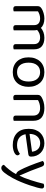

<svg xmlns="http://www.w3.org/2000/svg" viewBox="1109 -1624 705 2963"><g transform="rotate(90 1461.5 -142.5)"><path d="M661 -314Q661 -363 633 -386Q605 -409 558 -409Q493 -409 442 -363Q448 -343 448 -320V-2Q443 0 432.5 2.5Q422 5 411 5Q368 5 368 -31V-314Q368 -363 340 -386Q312 -409 264 -409Q232 -409 203.5 -399Q175 -389 155 -376V-2Q150 0 140 2.5Q130 5 118 5Q75 5 75 -31V-372Q75 -392 83.5 -405.5Q92 -419 113 -433Q140 -450 181.5 -462.5Q223 -475 265 -475Q314 -475 352 -460.5Q390 -446 410 -421Q436 -444 475 -459.5Q514 -475 564 -475Q645 -475 693 -436.5Q741 -398 741 -318V-2Q736 0 725.5 2.5Q715 5 704 5Q661 5 661 -31V-314Z M1320 -231Q1320 -175 1304 -130Q1288 -85 1258.5 -53Q1229 -21 1187 -4Q1145 13 1093 13Q1041 13 999 -4Q957 -21 927 -53Q897 -85 881 -130Q865 -175 865 -231Q865 -287 881.5 -332Q898 -377 928 -409Q958 -441 1000 -458Q1042 -475 1093 -475Q1144 -475 1186 -458Q1228 -441 1257.5 -409Q1287 -377 1303.5 -332Q1320 -287 1320 -231ZM1093 -409Q1025 -409 986 -362Q947 -315 947 -231Q947 -146 985.5 -99.5Q1024 -53 1093 -53Q1162 -53 1200 -100Q1238 -147 1238 -231Q1238 -315 1199.5 -362Q1161 -409 1093 -409Z M1764 -301Q1764 -357 1732.5 -383Q1701 -409 1648 -409Q1608 -409 1577 -399Q1546 -389 1524 -376V-2Q1519 0 1509 2.5Q1499 5 1487 5Q1444 5 1444 -31V-372Q1444 -393 1452.5 -406.5Q1461 -420 1482 -433Q1508 -449 1551 -462Q1594 -475 1648 -475Q1739 -475 1791.5 -434Q1844 -393 1844 -305V-2Q1839 0 1828.5 2.5Q1818 5 1807 5Q1764 5 1764 -31V-301Z M2051 -184Q2078 -53 2223 -53Q2265 -53 2299 -67Q2333 -81 2353 -97Q2377 -83 2377 -59Q2377 -45 2364.5 -32Q2352 -19 2330.5 -9Q2309 1 2280.5 7Q2252 13 2219 13Q2103 13 2035.5 -50Q1968 -113 1968 -234Q1968 -291 1984.5 -335.5Q2001 -380 2030.5 -411Q2060 -442 2101 -458.5Q2142 -475 2190 -475Q2235 -475 2273 -460Q2311 -445 2338.5 -417.5Q2366 -390 2381.5 -352.5Q2397 -315 2397 -270Q2397 -248 2387 -238.5Q2377 -229 2359 -227ZM2189 -410Q2128 -410 2088 -367.5Q2048 -325 2046 -246L2321 -284Q2316 -339 2282.5 -374.5Q2249 -410 2189 -410Z M2603 -103Q2590 -127 2573 -164Q2556 -201 2537.5 -247Q2519 -293 2500 -344.5Q2481 -396 2464 -449Q2471 -459 2482.5 -465Q2494 -471 2507 -471Q2524 -471 2534.5 -462Q2545 -453 2553 -432Q2583 -347 2615.5 -265Q2648 -183 2689 -93H2693Q2709 -124 2726 -168.5Q2743 -213 2759.5 -263Q2776 -313 2790.5 -364.5Q2805 -416 2816 -463Q2823 -466 2831 -468.5Q2839 -471 2850 -471Q2867 -471 2878 -462.5Q2889 -454 2889 -437Q2889 -417 2875 -364Q2861 -311 2838.5 -245Q2816 -179 2787 -109.5Q2758 -40 2728 14Q2681 99 2643.5 144.5Q2606 190 2574 190Q2551 190 2538.5 178Q2526 166 2523 150Q2539 136 2559 114Q2579 92 2599 66.5Q2619 41 2637 14Q2655 -13 2667 -38Q2650 -43 2635.5 -55.5Q2621 -68 2603 -103Z"/></g></svg>

Font: Baloo Bhai 2
Style: Regular
Weight: 400
Designer: Supriya Tembe, Noopur Datye and Ek Type
Foundry: Ek Type
Version: Version 1.640;PS 1.000;hotconv 16.6.51;makeotf.lib2.5.65220;